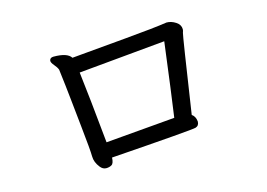

<svg xmlns="http://www.w3.org/2000/svg" viewBox="-77 -733 1155 830"><g transform="rotate(-15 500.0 -317.5)"><path d="M335.9 -154.8 646 -181.2Q660.2 -278.8 689.9 -512.2L301.8 -476.1Q314.9 -370.1 335.9 -154.8ZM306.2 -46.9Q291 -46.9 279.8 -61Q259.8 -85.9 259.8 -112.5Q259.8 -139.2 248 -249Q240.2 -321.8 234.6 -377Q229 -432.1 219.2 -511.2Q214.8 -522.9 203.4 -535.9Q191.9 -548.8 191.9 -558.1Q193.8 -571.8 210 -571.8Q272 -571.8 288.1 -545.9Q313 -547.9 356.4 -552Q399.9 -556.2 531.5 -567.6Q663.1 -579.1 720.2 -587.9Q741.2 -587.9 761 -575Q780.8 -562 780.8 -542Q780.8 -535.2 777.3 -526.6Q773.9 -518.1 722.2 -173.8Q737.8 -163.1 740.2 -140.1Q740.2 -121.1 724.1 -116Q708 -110.8 341.8 -85Q340.8 -59.1 330.3 -53Q319.8 -46.9 306.2 -46.9Z"/></g></svg>

Font: LXGW WenKai Mono GB Screen
Style: Regular
Weight: 400
Monospace: yes
Designer: LXGW / Fontworks Inc.
Foundry: LXGW / Fontworks Inc.
Version: Version 1.510;January 18,2025